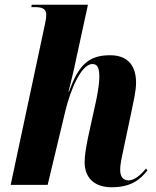

<svg xmlns="http://www.w3.org/2000/svg" viewBox="-20 -780 660 810"><path d="M451 10C536 10 573 -25 602 -61L596 -69C573 -41 547 -19 522 -19C500 -19 487 -34 487 -63C487 -90 495 -122 503 -160L536 -316C543 -351 554 -396 554 -431C554 -493 528 -547 444 -547C350 -547 310 -501 271 -393H269C275 -417 294 -494 298 -516L351 -760H114L112 -750H128C168 -750 175 -736 175 -716C175 -705 173 -692 169 -675L25 0H181L255 -309C277 -402 323 -510 370 -510C394 -510 399 -488 399 -455C399 -421 389 -371 383 -344L352 -203C343 -159 337 -123 337 -96C337 -30 378 10 451 10Z"/></svg>

Font: Noto Serif Display Condensed ExtraBold
Style: Italic
Weight: 800
Width: 3
Italic angle: -12°
Designer: Monotype Design Team
Foundry: Monotype Imaging Inc.
Version: Version 2.009